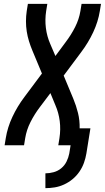

<svg xmlns="http://www.w3.org/2000/svg" viewBox="-20 -755 545 998"><path d="M216 223V146Q237 146 259 140Q281 134 298.5 119.5Q316 105 326 84.5Q336 64 340 43L347 0H283L289 -37Q296 -82 290.5 -125.5Q285 -169 268 -208L242 -271L187 -198Q159 -161 138.5 -120.5Q118 -80 111 -37L105 0H4L10 -37Q19 -93 44.5 -147.5Q70 -202 107 -251L198 -373L148 -493Q138 -517 130.5 -541.5Q123 -566 119 -591.5Q115 -617 115 -644Q115 -671 119 -698L125 -735H226L220 -698Q213 -653 218.5 -609.5Q224 -566 241 -527L268 -464L322 -537Q350 -574 370.5 -614.5Q391 -655 398 -698L404 -735H505L499 -698Q490 -642 464.5 -587.5Q439 -533 402 -484L311 -362L361 -242Q376 -206 385.5 -167.5Q395 -129 394 -88H450L429 43Q425 67 416.5 91Q408 115 393 137Q378 159 357.5 176Q337 193 313 204Q289 215 264.5 219Q240 223 216 223Z"/></svg>

Font: Iosevka Term Curly SmBd Obl
Style: Regular
Weight: 600
Italic angle: -9°
Designer: Belleve Invis
Foundry: Belleve Invis
Version: Version 32.3.0